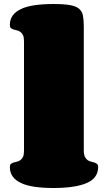

<svg xmlns="http://www.w3.org/2000/svg" viewBox="-20 -941 540 961"><path d="M399.4 -188Q399.4 -168 404.8 -156.7Q410.2 -145.5 418 -139.9Q425.8 -134.3 435.3 -132.1Q444.8 -129.9 452.6 -127.4Q460.4 -125 465.8 -120.4Q471.2 -115.7 471.2 -105Q471.2 -49.3 413.6 -24.7Q356 0 247.1 0Q194.8 0 154.3 -5.9Q113.8 -11.7 85.9 -24.7Q58.1 -37.6 43.7 -57.4Q29.3 -77.1 29.3 -105Q29.3 -115.7 34.4 -120.4Q39.6 -125 47.6 -127.4Q55.7 -129.9 64.7 -131.8Q73.7 -133.8 81.8 -139.4Q89.8 -145 95 -155.5Q100.1 -166 100.1 -186V-734.9Q100.1 -754.9 95 -765.4Q89.8 -775.9 81.8 -781.5Q73.7 -787.1 64.7 -789.1Q55.7 -791 47.6 -793.5Q39.6 -795.9 34.4 -800.5Q29.3 -805.2 29.3 -815.9Q29.3 -843.8 43.7 -863.5Q58.1 -883.3 85.9 -896.2Q113.8 -909.2 154.3 -915Q194.8 -920.9 247.1 -920.9Q299.8 -920.9 330.1 -915.5Q360.4 -910.2 375.7 -897.2Q391.1 -884.3 395.3 -862.3Q399.4 -840.3 399.4 -807.1Z"/></svg>

Font: Corben
Style: Bold
Weight: 700
Designer: vernon adams
Foundry: vernon adams
Version: Version 1.101; ttfautohint (v1.6)